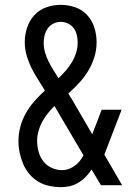

<svg xmlns="http://www.w3.org/2000/svg" viewBox="-20 -763 540 791"><path d="M231 8Q207 8 183 3Q159 -2 138 -14.5Q117 -27 101 -46Q85 -65 75.5 -87.5Q66 -110 61 -134Q56 -158 56 -182Q56 -212 64 -241.5Q72 -271 87 -297.5Q102 -324 122.5 -347Q143 -370 165 -390Q151 -413 136 -436.5Q121 -460 109 -484.5Q97 -509 89.5 -535.5Q82 -562 82 -589Q82 -619 91.5 -648.5Q101 -678 121.5 -700.5Q142 -723 171 -733Q200 -743 230 -743Q261 -743 290 -733Q319 -723 339.5 -700.5Q360 -678 369 -648.5Q378 -619 378 -589Q378 -557 368.5 -527Q359 -497 343 -470.5Q327 -444 306 -421.5Q285 -399 262 -378Q265 -372 268 -366.5Q271 -361 275 -356L360 -210L399 -311H481L421 -155Q418 -148 415.5 -140.5Q413 -133 410 -126L483 0H396L357 -65Q342 -40 319 -21.5Q296 -3 268 4L262 5L255 6Q249 7 243 7.5Q237 8 231 8ZM221 -441Q237 -456 251 -472Q265 -488 276 -506.5Q287 -525 293.5 -545.5Q300 -566 300 -588Q300 -603 296.5 -618.5Q293 -634 284 -646.5Q275 -659 260.5 -666Q246 -673 230 -673Q215 -673 200.5 -666Q186 -659 177 -646.5Q168 -634 164 -618.5Q160 -603 160 -587Q160 -567 165.5 -547.5Q171 -528 180 -510Q189 -492 199.5 -475Q210 -458 221 -441ZM236 -62Q250 -62 263.5 -67Q277 -72 288 -80Q299 -88 308 -99Q317 -110 324 -123L208 -320Q207 -322 206 -323.5Q205 -325 204 -326Q190 -312 177 -296Q164 -280 154 -261.5Q144 -243 138.5 -223Q133 -203 133 -183Q133 -160 139 -138Q145 -116 158.5 -98.5Q172 -81 193 -71.5Q214 -62 236 -62Z"/></svg>

Font: Zed Sans
Style: Regular
Weight: 400
Designer: Belleve Invis
Foundry: Belleve Invis
Version: Version 1.0.0; ttfautohint (v1.8.4)